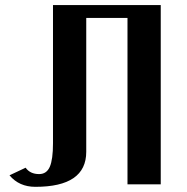

<svg xmlns="http://www.w3.org/2000/svg" viewBox="-20 -720 730 750"><path d="M478 0V-649.9H316.9V-127Q316.9 9.8 118.2 9.8Q54.7 9.8 17.1 -35.2L80.1 -64.9Q97.7 -40 132.8 -40Q162.1 -40 174.6 -68.6Q187 -97.2 187 -160.2V-700.2H607.9V0Z"/></svg>

Font: Pfennig
Style: Bold
Weight: 700
Version: Version 20120410 ; ttfautohint (v0.8)